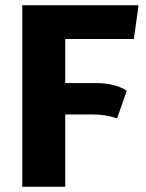

<svg xmlns="http://www.w3.org/2000/svg" viewBox="-20 -713 559 733"><path d="M491 -564H229V-396H344Q418 -396 464 -367L427 -261Q384 -276 335 -276H229V0H65V-693H509Z"/></svg>

Font: Fira Sans
Style: Bold
Weight: 700
Designer: bBox Type GmbH & Carrois Corporate GbR & Edenspiekermann AG
Foundry: bBox Type GmbH & Carrois Corporate GbR & Edenspiekermann AG
Version: Version 4.301;PS 004.301;hotconv 1.0.88;makeotf.lib2.5.64775